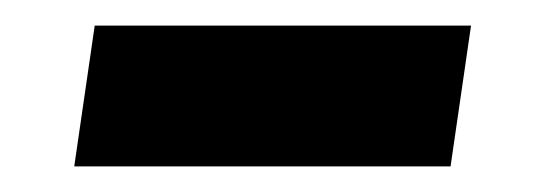

<svg xmlns="http://www.w3.org/2000/svg" viewBox="-20 -331 436 150"><path d="M332 -201H38L54 -311H348Z"/></svg>

Font: Ezarion Extra Bold
Style: Italic
Weight: 800
Italic angle: -8°
Designer: Natanael Gama
Version: Version 1.001;PS 001.001;hotconv 1.0.70;makeotf.lib2.5.58329